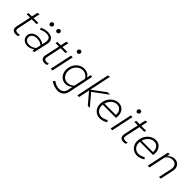

<svg xmlns="http://www.w3.org/2000/svg" viewBox="292 -2214 3910 3910"><g transform="rotate(45 2247.0 -259.0)"><path d="M200 10Q139 10 114 -25Q89 -60 100 -114L169 -438H71L80 -481H178L206 -612L258 -625L227 -481H366L357 -438H218L150 -117Q141 -74 156 -55Q171 -36 218 -36Q231 -36 243 -38.5Q255 -41 273 -46L263 0Q247 5 231.5 7.5Q216 10 200 10Z M542 10Q470 10 425 -29Q380 -68 380 -130Q380 -175 403 -209Q426 -243 467 -262.5Q508 -282 560 -282Q611 -282 655 -268.5Q699 -255 728 -228L743 -296Q759 -368 733 -407.5Q707 -447 629 -447Q598 -447 564 -437.5Q530 -428 486 -408L468 -448Q515 -470 555 -479.5Q595 -489 632 -489Q690 -489 731 -469Q772 -449 789.5 -408Q807 -367 793 -305L725 0H677L687 -46Q654 -19 618 -4.5Q582 10 542 10ZM551 -32Q593 -32 628.5 -47.5Q664 -63 697 -91L719 -189Q690 -215 653 -227.5Q616 -240 564 -240Q506 -240 466.5 -210Q427 -180 427 -135Q427 -89 458 -60.5Q489 -32 551 -32ZM575 -607Q558 -607 546 -619.5Q534 -632 534 -650Q534 -671 548.5 -685.5Q563 -700 584 -700Q601 -700 613 -687.5Q625 -675 625 -657Q625 -636 610.5 -621.5Q596 -607 575 -607ZM769 -607Q752 -607 740 -619.5Q728 -632 728 -650Q728 -671 742.5 -685.5Q757 -700 778 -700Q795 -700 807 -687.5Q819 -675 819 -657Q819 -636 804.5 -621.5Q790 -607 769 -607Z M1032 10Q971 10 946 -25Q921 -60 932 -114L1001 -438H903L912 -481H1010L1038 -612L1090 -625L1059 -481H1198L1189 -438H1050L982 -117Q973 -74 988 -55Q1003 -36 1050 -36Q1063 -36 1075 -38.5Q1087 -41 1105 -46L1095 0Q1079 5 1063.5 7.5Q1048 10 1032 10Z M1361 -607Q1344 -607 1332 -619.5Q1320 -632 1320 -650Q1320 -664 1326.5 -675.5Q1333 -687 1344.5 -693.5Q1356 -700 1370 -700Q1387 -700 1399 -687.5Q1411 -675 1411 -657Q1411 -636 1396.5 -621.5Q1382 -607 1361 -607ZM1203 0 1306 -481H1355L1252 0Z M1618 219Q1566 219 1508.5 200.5Q1451 182 1412 149L1443 109Q1527 172 1615 172Q1670 172 1709 138.5Q1748 105 1758 47L1777 -53Q1746 -22 1709 -7Q1672 8 1631 8Q1575 8 1531 -20Q1487 -48 1461.5 -97Q1436 -146 1436 -209Q1436 -266 1455.5 -316.5Q1475 -367 1509.5 -405Q1544 -443 1589 -465Q1634 -487 1686 -487Q1737 -487 1781 -465Q1825 -443 1851 -396L1869 -481H1917L1804 59Q1788 136 1739.5 177.5Q1691 219 1618 219ZM1645 -36Q1685 -36 1722 -52.5Q1759 -69 1787 -98L1840 -345Q1824 -387 1782.5 -414Q1741 -441 1691 -441Q1634 -441 1587.5 -410.5Q1541 -380 1513 -328.5Q1485 -277 1485 -213Q1485 -134 1530 -85Q1575 -36 1645 -36Z M1969 0 2121 -725 2172 -737 2074 -267 2360 -481H2432L2117 -249L2329 0H2270L2068 -238L2018 0Z M2623 10Q2564 10 2517.5 -17.5Q2471 -45 2444.5 -93Q2418 -141 2418 -201Q2418 -260 2438 -312Q2458 -364 2494 -404Q2530 -444 2576.5 -466.5Q2623 -489 2675 -489Q2728 -489 2768 -464Q2808 -439 2831 -395.5Q2854 -352 2854 -295Q2854 -279 2853 -263.5Q2852 -248 2850 -231H2469Q2462 -175 2480 -130.5Q2498 -86 2535.5 -61Q2573 -36 2624 -36Q2656 -36 2691.5 -47.5Q2727 -59 2761 -81L2787 -43Q2747 -17 2705.5 -3.5Q2664 10 2623 10ZM2477 -272H2805Q2810 -320 2794.5 -359Q2779 -398 2748 -420.5Q2717 -443 2672 -443Q2628 -443 2588.5 -421Q2549 -399 2520 -360.5Q2491 -322 2477 -272Z M3083 -607Q3066 -607 3054 -619.5Q3042 -632 3042 -650Q3042 -664 3048.5 -675.5Q3055 -687 3066.5 -693.5Q3078 -700 3092 -700Q3109 -700 3121 -687.5Q3133 -675 3133 -657Q3133 -636 3118.5 -621.5Q3104 -607 3083 -607ZM2925 0 3028 -481H3077L2974 0Z M3303 10Q3242 10 3217 -25Q3192 -60 3203 -114L3272 -438H3174L3183 -481H3281L3309 -612L3361 -625L3330 -481H3469L3460 -438H3321L3253 -117Q3244 -74 3259 -55Q3274 -36 3321 -36Q3334 -36 3346 -38.5Q3358 -41 3376 -46L3366 0Q3350 5 3334.5 7.5Q3319 10 3303 10Z M3693 10Q3634 10 3587.5 -17.5Q3541 -45 3514.5 -93Q3488 -141 3488 -201Q3488 -260 3508 -312Q3528 -364 3564 -404Q3600 -444 3646.5 -466.5Q3693 -489 3745 -489Q3798 -489 3838 -464Q3878 -439 3901 -395.5Q3924 -352 3924 -295Q3924 -279 3923 -263.5Q3922 -248 3920 -231H3539Q3532 -175 3550 -130.5Q3568 -86 3605.5 -61Q3643 -36 3694 -36Q3726 -36 3761.5 -47.5Q3797 -59 3831 -81L3857 -43Q3817 -17 3775.5 -3.5Q3734 10 3693 10ZM3547 -272H3875Q3880 -320 3864.5 -359Q3849 -398 3818 -420.5Q3787 -443 3742 -443Q3698 -443 3658.5 -421Q3619 -399 3590 -360.5Q3561 -322 3547 -272Z M3996 0 4099 -481H4148L4133 -412Q4165 -450 4202.5 -469.5Q4240 -489 4284 -489Q4338 -489 4375 -464Q4412 -439 4428 -394.5Q4444 -350 4431 -290L4369 0H4320L4381 -282Q4397 -356 4366.5 -400.5Q4336 -445 4271 -445Q4228 -445 4189.5 -424.5Q4151 -404 4123 -366L4045 0Z"/></g></svg>

Font: Red Hat Text
Style: Italic
Weight: 300
Italic angle: -12°
Designer: Pentagram, MCKL
Foundry: Pentagram, MCKL
Version: Version 1.023